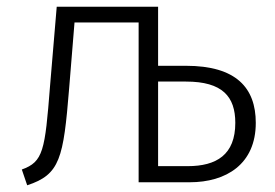

<svg xmlns="http://www.w3.org/2000/svg" viewBox="-20 -543 820 572"><path d="M534 -347H451V-523H149L129 -286C114 -94 109 -61 45 -38L61 9C159 -23 169 -71 186 -280L202 -476H393V0H545C654 0 742 -54 742 -177C742 -281 684 -347 534 -347ZM539 -48H451V-300H534C643 -300 681 -255 681 -177C681 -82 625 -48 539 -48Z"/></svg>

Font: FiraGO Light
Style: Regular
Weight: 300
Designer: bBox Type
Foundry: bBox Type GmbH
Version: Version 1.001;PS 001.001;hotconv 1.0.88;makeotf.lib2.5.64775